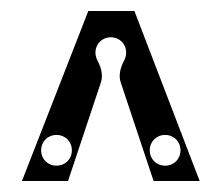

<svg xmlns="http://www.w3.org/2000/svg" viewBox="-20 -670 404 350"><path d="M20 -340H104L164 -520C168 -532 165 -546 158 -559C156 -563 154 -568 154 -574C154 -590 166 -602 182 -602C198 -602 210 -590 210 -574C210 -568 208 -563 206 -559C199 -546 196 -532 200 -520L260 -340H344L225 -650H141ZM83 -424C99 -424 111 -412 111 -396C111 -380 99 -368 83 -368C67 -368 55 -380 55 -396C55 -412 67 -424 83 -424ZM281 -424C297 -424 309 -412 309 -396C309 -380 297 -368 281 -368C265 -368 253 -380 253 -396C253 -412 265 -424 281 -424Z"/></svg>

Font: Apfel Grotezk Brukt
Style: Regular
Weight: 300
Designer: Luigi Gorlero
Foundry: © 2023, Luigi Gorlero & Collletttivo
Version: Version 2.000;Glyphs 3.2 (3217)